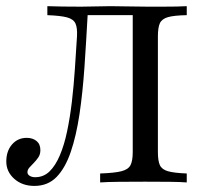

<svg xmlns="http://www.w3.org/2000/svg" viewBox="-26 -591 671 622"><path d="M85.5 11.3Q46 11.3 20.2 -11.7Q-5.6 -34.7 -5.6 -67.7Q-5.6 -101.6 12.9 -123Q31.5 -144.4 60.5 -144.4Q79.8 -144.4 92.3 -134.3Q104.8 -124.2 104.8 -104.8Q104.8 -91.1 98.4 -81.5Q91.9 -71.8 83.9 -63.7Q75.8 -55.6 69.4 -48.4Q62.9 -41.1 62.9 -33.1Q62.9 -25.8 70.2 -21.4Q77.4 -16.9 87.9 -16.9Q115.3 -16.9 134.7 -35.9Q154 -54.8 168.1 -88.3Q182.3 -121.8 191.5 -166.1Q200.8 -210.5 206.9 -261.7Q212.9 -312.9 216.5 -366.5Q220.2 -420.2 223.4 -472.6Q225 -500.8 218.5 -514.9Q212.1 -529 191.1 -534.7Q170.2 -540.3 127.4 -541.9V-571Q146.8 -570.2 177 -569.8Q207.3 -569.4 237.1 -569.4Q260.5 -569.4 283.5 -570.2Q306.5 -571 331.5 -571Q363.7 -571 389.9 -570.2Q416.1 -569.4 452.4 -569.4Q477.4 -569.4 501.6 -569.4Q525.8 -569.4 546 -569.8Q566.1 -570.2 579 -571V-541.9Q537.9 -541.1 518.1 -535.5Q498.4 -529.8 491.9 -515.7Q485.5 -501.6 485.5 -472.6V-98.4Q485.5 -70.2 491.9 -56Q498.4 -41.9 518.1 -36.3Q537.9 -30.6 579 -29V0Q558.9 -1.6 524.6 -2Q490.3 -2.4 443.5 -2.4Q398.4 -2.4 359.7 -2Q321 -1.6 298.4 0V-29Q345.2 -30.6 367.3 -36.3Q389.5 -41.9 396.8 -56Q404 -70.2 404 -98.4V-546.8L411.3 -541.9H248.4L258.1 -545.2Q253.2 -455.6 247.6 -373.4Q241.9 -291.1 231.5 -221Q221 -150.8 203.2 -98.8Q185.5 -46.8 157.3 -17.7Q129 11.3 85.5 11.3Z"/></svg>

Font: Playfair
Style: Regular
Weight: 400
Designer: Claus Eggers Sørensen
Foundry: Claus Eggers Sørensen
Version: Version 2.001;gftools[0.9.30]